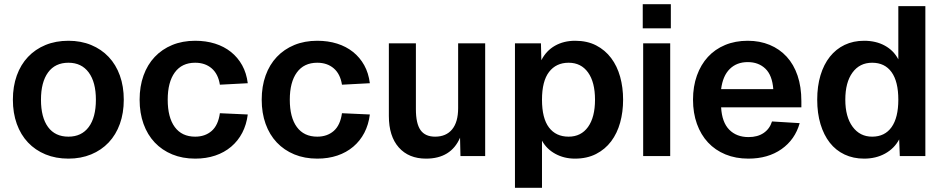

<svg xmlns="http://www.w3.org/2000/svg" viewBox="-20 -739 4471 909"><path d="M304 12Q244 12 195.5 -8Q147 -28 112.5 -64.5Q78 -101 59.5 -152.5Q41 -204 41 -267Q41 -330 59.5 -381.5Q78 -433 112.5 -469.5Q147 -506 195.5 -526Q244 -546 304 -546Q363 -546 411.5 -526Q460 -506 494.5 -469.5Q529 -433 547.5 -381.5Q566 -330 566 -267Q566 -204 547.5 -152.5Q529 -101 494.5 -64.5Q460 -28 411.5 -8Q363 12 304 12ZM304 -92Q366 -92 400 -137.5Q434 -183 434 -267Q434 -350 400 -396Q366 -442 304 -442Q241 -442 207.5 -396Q174 -350 174 -267Q174 -183 207.5 -137.5Q241 -92 304 -92Z M904 12Q844 12 795.5 -8Q747 -28 712.5 -64.5Q678 -101 659.5 -152.5Q641 -204 641 -267Q641 -330 659.5 -381.5Q678 -433 712.5 -469.5Q747 -506 795.5 -526Q844 -546 904 -546Q955 -546 998 -532.5Q1041 -519 1073.5 -493Q1106 -467 1126.5 -430Q1147 -393 1153 -345L1021 -338Q1013 -389 982 -415.5Q951 -442 904 -442Q841 -442 807.5 -396Q774 -350 774 -267Q774 -183 807.5 -137.5Q841 -92 904 -92Q951 -92 982 -119Q1013 -146 1021 -203L1153 -197Q1147 -149 1127 -110.5Q1107 -72 1074.5 -44.5Q1042 -17 999 -2.5Q956 12 904 12Z M1482 12Q1422 12 1373.5 -8Q1325 -28 1290.5 -64.5Q1256 -101 1237.5 -152.5Q1219 -204 1219 -267Q1219 -330 1237.5 -381.5Q1256 -433 1290.5 -469.5Q1325 -506 1373.5 -526Q1422 -546 1482 -546Q1533 -546 1576 -532.5Q1619 -519 1651.5 -493Q1684 -467 1704.5 -430Q1725 -393 1731 -345L1599 -338Q1591 -389 1560 -415.5Q1529 -442 1482 -442Q1419 -442 1385.5 -396Q1352 -350 1352 -267Q1352 -183 1385.5 -137.5Q1419 -92 1482 -92Q1529 -92 1560 -119Q1591 -146 1599 -203L1731 -197Q1725 -149 1705 -110.5Q1685 -72 1652.5 -44.5Q1620 -17 1577 -2.5Q1534 12 1482 12Z M1997 12Q1915 12 1868 -41Q1821 -94 1821 -190V-534H1949V-222Q1949 -154 1971 -123Q1993 -92 2040 -92Q2092 -92 2120.5 -126.5Q2149 -161 2149 -227V-534H2277V0H2160L2158 -87Q2115 12 1997 12Z M2418 150V-534H2541L2543 -454Q2566 -499 2607.5 -522.5Q2649 -546 2703 -546Q2760 -546 2802.5 -524Q2845 -502 2873.5 -464Q2902 -426 2916 -375.5Q2930 -325 2930 -267Q2930 -209 2916 -158.5Q2902 -108 2873.5 -70Q2845 -32 2802 -10Q2759 12 2702 12Q2651 12 2609.5 -10.5Q2568 -33 2546 -73V150ZM2672 -92Q2731 -92 2764 -138Q2797 -184 2797 -267Q2797 -350 2764 -396Q2731 -442 2672 -442Q2613 -442 2579.5 -398.5Q2546 -355 2546 -267Q2546 -179 2579 -135.5Q2612 -92 2672 -92Z M3025 0V-534H3153V0ZM3023 -605V-719H3156V-605Z M3523 12Q3463 12 3414.5 -8Q3366 -28 3332 -64.5Q3298 -101 3279.5 -152.5Q3261 -204 3261 -267Q3261 -330 3279.5 -381.5Q3298 -433 3331.5 -469.5Q3365 -506 3413 -526Q3461 -546 3520 -546Q3577 -546 3624 -526.5Q3671 -507 3704.5 -470.5Q3738 -434 3756 -381Q3774 -328 3774 -260V-231H3394Q3398 -160 3432.5 -125Q3467 -90 3524 -90Q3567 -90 3595.5 -109.5Q3624 -129 3635 -164L3766 -156Q3744 -78 3680 -33Q3616 12 3523 12ZM3641 -317Q3636 -383 3603.5 -414Q3571 -445 3520 -445Q3468 -445 3435 -412.5Q3402 -380 3394 -317Z M4071 12Q4020 12 3978.5 -7.5Q3937 -27 3908.5 -63.5Q3880 -100 3864.5 -151.5Q3849 -203 3849 -267Q3849 -331 3864.5 -382.5Q3880 -434 3909 -470.5Q3938 -507 3979 -526.5Q4020 -546 4071 -546Q4127 -546 4169 -523Q4211 -500 4233 -458V-710H4361V0H4240L4237 -79Q4214 -36 4170.5 -12Q4127 12 4071 12ZM4109 -92Q4169 -92 4201 -137Q4233 -182 4233 -267Q4233 -353 4201 -397.5Q4169 -442 4109 -442Q4050 -442 4016 -395.5Q3982 -349 3982 -267Q3982 -186 4016.5 -139Q4051 -92 4109 -92Z"/></svg>

Font: Geist SemBd
Style: Regular
Weight: 400
Designer: Basement.studio, Andrés Briganti, Mateo Zaragoza
Foundry: Basement.studio, Vercel, Andrés Briganti, Guido Ferreyra, Mateo Zaragoza
Version: Version 1.401